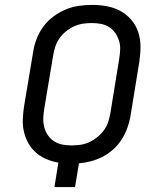

<svg xmlns="http://www.w3.org/2000/svg" viewBox="-20 -763 640 783"><path d="M202 0 218 -100Q193 -104 169.5 -114Q146 -124 127.5 -140Q109 -156 96.5 -177.5Q84 -199 78 -224Q72 -249 73 -275.5Q74 -302 78 -329L115 -550Q119 -577 129 -603.5Q139 -630 156 -653.5Q173 -677 197 -695Q221 -713 247 -724Q273 -735 301 -739Q329 -743 355 -743Q387 -743 416.5 -737.5Q446 -732 471.5 -718Q497 -704 516 -681.5Q535 -659 544 -631Q553 -603 553 -572.5Q553 -542 548 -510L512 -289Q508 -265 499 -240.5Q490 -216 476 -194Q462 -172 442 -154Q422 -136 399 -124Q376 -112 351 -105.5Q326 -99 302 -97L286 0ZM271 -170Q289 -170 307.5 -172.5Q326 -175 343.5 -183Q361 -191 376.5 -203.5Q392 -216 403.5 -231.5Q415 -247 421 -265Q427 -283 430 -301L466 -522Q469 -541 470 -560Q471 -579 465.5 -596.5Q460 -614 450 -628.5Q440 -643 425 -652.5Q410 -662 392 -665.5Q374 -669 355 -669Q337 -669 319 -666.5Q301 -664 283 -656Q265 -648 249.5 -635.5Q234 -623 223 -607.5Q212 -592 206 -574Q200 -556 197 -538L160 -317Q157 -298 156.5 -279Q156 -260 161 -242.5Q166 -225 176 -210.5Q186 -196 201 -186.5Q216 -177 234 -173.5Q252 -170 271 -170Z"/></svg>

Font: Iosevka Aile Oblique
Style: Regular
Weight: 400
Italic angle: -9°
Designer: Belleve Invis
Foundry: Belleve Invis
Version: Version 31.1.0; ttfautohint (v1.8.4)